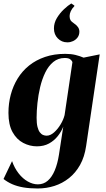

<svg xmlns="http://www.w3.org/2000/svg" viewBox="-34 -820 600 1091"><path d="M455.5 9Q446.5 71.5 421 117Q395.5 162.5 358 192.2Q320.5 222 275 236.5Q229.5 251 180 251Q134 251 98.2 244.8Q62.5 238.5 35.2 226.5Q8 214.5 -14 197L34.5 95.5Q48.5 135.5 71.8 165.2Q95 195 123.8 211.2Q152.5 227.5 181 227.5Q213.5 227.5 237.2 207Q261 186.5 277 148.5Q293 110.5 301 59L325.5 -100.5Q314.5 -72 294.2 -46.5Q274 -21 244.8 -4.8Q215.5 11.5 175.5 11.5Q135 11.5 97.8 -8Q60.5 -27.5 37.2 -69.5Q14 -111.5 14 -178.5Q14 -232.5 27.2 -282.2Q40.5 -332 66.5 -374.2Q92.5 -416.5 131.5 -447.8Q170.5 -479 222 -496.5Q273.5 -514 337 -514Q369.5 -514 394.8 -507.8Q420 -501.5 441 -492.5L532.5 -511ZM377.5 -466.5Q375 -475.5 365.2 -483Q355.5 -490.5 334 -490.5Q296.5 -490.5 269 -468Q241.5 -445.5 223.2 -408Q205 -370.5 194.2 -325.2Q183.5 -280 178.8 -234.5Q174 -189 174 -151Q174 -119 179 -99Q184 -79 192.5 -68Q201 -57 211 -53Q221 -49 231 -49Q252 -49 273 -67.5Q294 -86 310.2 -113Q326.5 -140 333 -166ZM347.5 -579.5Q316.5 -579.5 294.5 -601.8Q272.5 -624 272.5 -658.5Q272.5 -690 289.5 -718Q306.5 -746 329.5 -767.5Q352.5 -789 370.5 -800H371.5L388.5 -788.5V-785Q375 -771.5 368.2 -756.5Q361.5 -741.5 361.5 -729Q361.5 -714.5 366.5 -705.8Q371.5 -697 388.5 -685.5Q401.5 -677 409.2 -665.8Q417 -654.5 417 -640Q417 -621 406.8 -607.2Q396.5 -593.5 381.2 -586.5Q366 -579.5 351 -579.5Z"/></svg>

Font: Merriweather 144pt ExtraBold
Style: Italic
Weight: 800
Italic angle: -7.8°
Version: Version 2.101